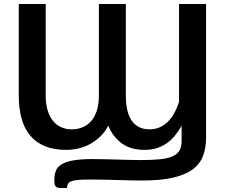

<svg xmlns="http://www.w3.org/2000/svg" viewBox="-20 -743 1133 962"><path d="M731 -95Q778 -95 815.8 -128.2Q853.5 -161.5 877 -232V-723H1012.5V-55Q1012.5 -3 997.5 37.5Q982.5 78 945.8 105.5Q909 133 846.8 147.2Q784.5 161.5 690 161.5Q669.5 161.5 637.5 160.8Q605.5 160 569.5 159Q533.5 158 497.5 157.2Q461.5 156.5 434 156.5Q396.5 156.5 373.5 158.2Q350.5 160 337.8 165Q325 170 320.5 178.2Q316 186.5 315.5 199H280.5Q270.5 199 264.8 195.5Q259 192 256.2 186.8Q253.5 181.5 252.8 175Q252 168.5 252 162.5Q252 135.5 259 115.2Q266 95 286.8 81.5Q307.5 68 345.2 61Q383 54 444.5 54Q467 54 500 54.8Q533 55.5 567.8 56.5Q602.5 57.5 634 58.2Q665.5 59 685 59Q740 59 779 55.2Q818 51.5 842.8 41Q867.5 30.5 878.8 12Q890 -6.5 890 -35.5V-112.5Q874 -84.5 855.2 -62Q836.5 -39.5 813.8 -24Q791 -8.5 763.8 -0.2Q736.5 8 703 8Q635 8 590.2 -24.8Q545.5 -57.5 522.5 -113Q505 -80.5 481 -57.8Q457 -35 429.2 -20.2Q401.5 -5.5 371.2 1.2Q341 8 311 8Q250.5 8 205.8 -10.2Q161 -28.5 131.8 -63.2Q102.5 -98 88.2 -148.8Q74 -199.5 74 -264.5V-723H209V-264.5Q209 -222.5 218.5 -190.8Q228 -159 245.2 -137.8Q262.5 -116.5 286.2 -105.8Q310 -95 339 -95Q369.5 -95 394.8 -105.8Q420 -116.5 438 -137.8Q456 -159 465.8 -190.8Q475.5 -222.5 475.5 -264.5V-723H610.5V-264.5Q610.5 -225.5 617.2 -194Q624 -162.5 638.5 -140.5Q653 -118.5 675.8 -106.8Q698.5 -95 731 -95Z"/></svg>

Font: Lato
Style: Bold
Weight: 700
Designer: Lukasz Dziedzic
Foundry: tyPoland Lukasz Dziedzic
Version: Version 2.007; 2014-02-27